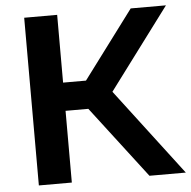

<svg xmlns="http://www.w3.org/2000/svg" viewBox="-53 -792 838 844"><g transform="rotate(-5 366.5 -370.0)"><path d="M84.5 0V-740H230V-441H331L554.5 -740H710L442.5 -382L733 0H572.5L330.5 -316.5H230V0Z"/></g></svg>

Font: Encode Sans Expanded Expanded SemiBold
Style: Regular
Weight: 600
Width: 7
Designer: Multiple Designers
Foundry: Impallari Type
Version: Version 3.000; ttfautohint (v1.8.3) -l 8 -r 50 -G 200 -x 14 